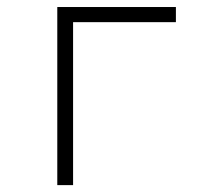

<svg xmlns="http://www.w3.org/2000/svg" viewBox="-20 -538 626 558"><path d="M146.5 0V-517.6H491.2V-473.6H192.4V0Z"/></svg>

Font: Cascadia Mono NF ExtraLight
Style: Regular
Weight: 200
Monospace: yes
Designer: Aaron Bell
Foundry: Saja Typeworks
Version: Version 2404.023; ttfautohint (v1.8.4)